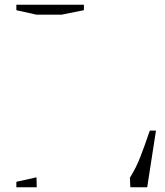

<svg xmlns="http://www.w3.org/2000/svg" viewBox="-20 -790 696 810"><path d="M528 -40C528 -40 530 0 530 0C530 0 601 0 601 0C601 0 638 -239 638 -239C638 -239 612 -239 612 -239C612 -239 612 -239 612 -239C597 -194 583 -157 572 -128C561 -99 546 -69 528 -40ZM135 0C135 0 134 -42 134 -42C134 -42 49 -23 49 -23C49 -23 49 0 49 0C49 0 135 0 135 0ZM134 -728C134 -728 239 -728 239 -728C239 -728 334 -747 334 -747C334 -747 334 -770 334 -770C334 -770 49 -770 49 -770C49 -770 49 -747 49 -747C49 -747 134 -728 134 -728Z"/></svg>

Font: Only Serifs
Style: Regular
Weight: 500
Designer: Matt LaGrandeur
Version: Version 0.001